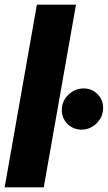

<svg xmlns="http://www.w3.org/2000/svg" viewBox="-49 -805 463 825"><path d="M-29 0 109.5 -785H277.5L139 0ZM301.5 -248Q265 -248 240.2 -273.2Q215.5 -298.5 216.5 -335.5Q218 -372.5 245.8 -398.8Q273.5 -425 310.5 -425Q346.5 -425 371 -399.5Q395.5 -374 394 -337.5Q392.5 -300.5 365.2 -274.2Q338 -248 301.5 -248Z"/></svg>

Font: Anybody Condensed ExtraBold
Style: Italic
Weight: 800
Width: 3
Italic angle: -10°
Designer: Tyler Finck
Foundry: Etcetera Type Company
Version: Version 1.010; ttfautohint (v1.8.3) -l 8 -r 50 -G 200 -x 14 